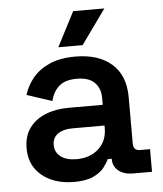

<svg xmlns="http://www.w3.org/2000/svg" viewBox="-52 -743 680 803"><g transform="rotate(-5 288.5 -342.0)"><path d="M226 14Q174 14 132 -4.5Q90 -23 65.5 -58Q41 -93 41 -144Q41 -194 65.5 -228Q90 -262 133 -279.5Q176 -297 231 -297H374V-327Q374 -366 350 -390.5Q326 -415 275 -415Q225 -415 199.5 -391.5Q174 -368 166 -331L60 -366Q72 -405 98.5 -437Q125 -469 169 -488.5Q213 -508 277 -508Q374 -508 429.5 -459.5Q485 -411 485 -319V-125Q485 -95 513 -95H555V0H474Q438 0 415 -18Q392 -36 392 -67V-69H375Q369 -55 354 -35Q339 -15 308.5 -0.5Q278 14 226 14ZM245 -80Q302 -80 338 -112.5Q374 -145 374 -200V-210H238Q201 -210 178 -194Q155 -178 155 -147Q155 -117 179 -98.5Q203 -80 245 -80ZM210 -553 285 -698H416L312 -553Z"/></g></svg>

Font: Space Grotesk Light SemiBold
Style: Regular
Weight: 600
Version: Version 2.000